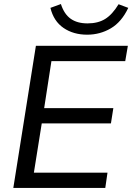

<svg xmlns="http://www.w3.org/2000/svg" viewBox="-20 -932 656 952"><path d="M46 0 158 -705H614L601 -629H235L199 -396H542L530 -320H187L148 -76H513L502 0ZM412 -760Q344 -760 295 -793.5Q246 -827 230 -893L282 -912Q298 -862 330.5 -839Q363 -816 414 -816Q466 -816 501.5 -838Q537 -860 568 -911L616 -893Q583 -823 529.5 -791.5Q476 -760 412 -760Z"/></svg>

Font: Mulish Medium
Style: Italic
Weight: 500
Italic angle: -9°
Designer: Vernon Adams
Foundry: Vernon Adams
Version: Version 3.603; ttfautohint (v1.8.3)